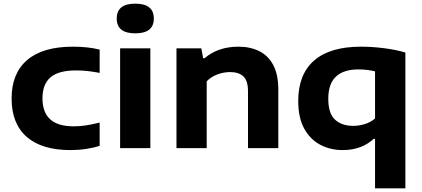

<svg xmlns="http://www.w3.org/2000/svg" viewBox="-20 -811 2310 1051"><path d="M365.5 10.5Q209 10.5 126.2 -61.8Q43.5 -134 43.5 -272Q43.5 -410 129.2 -482.8Q215 -555.5 379.5 -555.5Q461 -555.5 525.5 -539.5V-412Q491 -418.5 460.5 -422Q430 -425.5 395.5 -425.5Q300.5 -425.5 256.5 -387.8Q212.5 -350 212.5 -272.5Q212.5 -119.5 382.5 -119.5Q415 -119.5 447.8 -124.2Q480.5 -129 525.5 -140V-12.5Q493 -2 452 4.2Q411 10.5 365.5 10.5Z M637.5 0V-546.5H803V0ZM720.5 -628.5Q619 -628.5 619 -709.5Q619 -791 720.5 -791Q822 -791 822 -709.5Q822 -628.5 720.5 -628.5Z M946 0V-546.5H1082L1092 -492.5H1100Q1174 -555.5 1285.5 -555.5Q1349.5 -555.5 1398.8 -531.2Q1448 -507 1475.8 -455Q1503.5 -403 1503.5 -319.5V0H1337.5V-311Q1337.5 -370 1312 -393.2Q1286.5 -416.5 1239.5 -416.5Q1205.5 -416.5 1171 -404Q1136.5 -391.5 1111.5 -366V0Z M2033 220V-51H2025.5Q1994 -21.5 1951.5 -5.5Q1909 10.5 1855.5 10.5Q1789 10.5 1733.8 -18.2Q1678.5 -47 1645.5 -106.5Q1612.5 -166 1612.5 -258.5Q1612.5 -403.5 1699.2 -479.5Q1786 -555.5 1956.5 -555.5Q2017 -555.5 2082 -547.2Q2147 -539 2199 -523.5V220ZM1913 -122Q1944.5 -122 1976.2 -131.5Q2008 -141 2033 -162.5V-420.5Q2015 -425 1991.8 -428Q1968.5 -431 1941 -431Q1860.5 -431 1818.8 -391.5Q1777 -352 1777 -270.5Q1777 -189 1814.5 -155.5Q1852 -122 1913 -122Z"/></svg>

Font: Encode Sans Expanded
Style: Bold
Weight: 700
Width: 7
Designer: Multiple Designers
Foundry: Impallari Type
Version: Version 3.000; ttfautohint (v1.8.3) -l 8 -r 50 -G 200 -x 14 